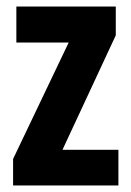

<svg xmlns="http://www.w3.org/2000/svg" viewBox="-20 -567 401 587"><path d="M342 0V-109H171L334 -459V-547H30V-437H190L20 -81V0Z"/></svg>

Font: Noto Sans Arabic UI XCn
Style: Bold
Weight: 700
Width: 2
Designer: Monotype Design Team, Nadine Chahine and Nizar Qandah
Foundry: Monotype Imaging Inc.
Version: Version 2.010